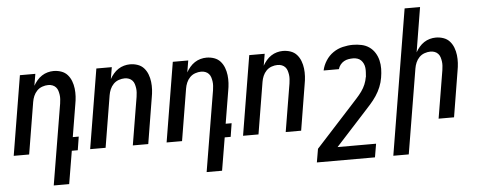

<svg xmlns="http://www.w3.org/2000/svg" viewBox="-57 -886 3115 1251"><g transform="rotate(-5 1500.0 -260.0)"><path d="M247 215 335 -313Q337 -327 338 -341.5Q339 -356 337 -370Q335 -384 331 -397Q327 -410 318 -420Q309 -430 296 -435Q283 -440 268 -440Q249 -440 229 -433Q209 -426 194.5 -411Q180 -396 172 -377Q164 -358 161 -339L105 0H4L90 -520H191L178 -443Q188 -461 202 -477.5Q216 -494 233.5 -505.5Q251 -517 271 -522.5Q291 -528 310 -528Q337 -528 361 -519.5Q385 -511 401 -493Q417 -475 426 -451.5Q435 -428 438 -402.5Q441 -377 439.5 -351Q438 -325 433 -299L398 -88H437L423 0H384L348 215Z M504 0 590 -520H691L678 -443Q688 -461 702 -477.5Q716 -494 733.5 -505.5Q751 -517 771 -522.5Q791 -528 810 -528Q837 -528 861 -519.5Q885 -511 901 -493Q917 -475 926 -451.5Q935 -428 938 -402.5Q941 -377 939.5 -351Q938 -325 933 -299L884 0H783L835 -313Q837 -327 838 -341.5Q839 -356 837 -370Q835 -384 831 -397Q827 -410 818 -420Q809 -430 796 -435Q783 -440 768 -440Q749 -440 729 -433Q709 -426 694.5 -411Q680 -396 672 -377Q664 -358 661 -339L605 0Z M1247 215 1335 -313Q1337 -327 1338 -341.5Q1339 -356 1337 -370Q1335 -384 1331 -397Q1327 -410 1318 -420Q1309 -430 1296 -435Q1283 -440 1268 -440Q1249 -440 1229 -433Q1209 -426 1194.5 -411Q1180 -396 1172 -377Q1164 -358 1161 -339L1105 0H1004L1090 -520H1191L1178 -443Q1188 -461 1202 -477.5Q1216 -494 1233.5 -505.5Q1251 -517 1271 -522.5Q1291 -528 1310 -528Q1337 -528 1361 -519.5Q1385 -511 1401 -493Q1417 -475 1426 -451.5Q1435 -428 1438 -402.5Q1441 -377 1439.5 -351Q1438 -325 1433 -299L1398 -88H1437L1423 0H1384L1348 215Z M1504 0 1590 -520H1691L1678 -443Q1688 -461 1702 -477.5Q1716 -494 1733.5 -505.5Q1751 -517 1771 -522.5Q1791 -528 1810 -528Q1837 -528 1861 -519.5Q1885 -511 1901 -493Q1917 -475 1926 -451.5Q1935 -428 1938 -402.5Q1941 -377 1939.5 -351Q1938 -325 1933 -299L1884 0H1783L1835 -313Q1837 -327 1838 -341.5Q1839 -356 1837 -370Q1835 -384 1831 -397Q1827 -410 1818 -420Q1809 -430 1796 -435Q1783 -440 1768 -440Q1749 -440 1729 -433Q1709 -426 1694.5 -411Q1680 -396 1672 -377Q1664 -358 1661 -339L1605 0Z M1968 215 1983 127 2228 -141Q2245 -160 2262.5 -179Q2280 -198 2295.5 -219.5Q2311 -241 2320.5 -264Q2330 -287 2334 -311L2335 -313Q2336 -328 2337 -342.5Q2338 -357 2336.5 -371.5Q2335 -386 2329 -399Q2323 -412 2313.5 -421.5Q2304 -431 2290.5 -435.5Q2277 -440 2262 -440Q2247 -440 2231.5 -437.5Q2216 -435 2202 -427Q2188 -419 2178 -406Q2168 -393 2164 -378H2064Q2071 -411 2090.5 -441.5Q2110 -472 2139 -492Q2168 -512 2202 -520Q2236 -528 2268 -528Q2297 -528 2325 -522Q2353 -516 2375 -500.5Q2397 -485 2411.5 -462Q2426 -439 2432.5 -412Q2439 -385 2438.5 -356.5Q2438 -328 2433 -299Q2428 -268 2416 -238.5Q2404 -209 2386 -182Q2368 -155 2346 -130.5Q2324 -106 2302 -82L2111 127H2363L2348 215Z M2468 215 2625 -735H2726L2678 -443Q2688 -461 2702 -477.5Q2716 -494 2733.5 -505.5Q2751 -517 2771 -522.5Q2791 -528 2810 -528Q2837 -528 2861 -519.5Q2885 -511 2901 -493Q2917 -475 2926 -451.5Q2935 -428 2938 -402.5Q2941 -377 2939.5 -351Q2938 -325 2933 -299L2884 0H2783L2835 -313Q2837 -327 2838 -341.5Q2839 -356 2837 -370Q2835 -384 2831 -397Q2827 -410 2818 -420Q2809 -430 2796 -435Q2783 -440 2768 -440Q2749 -440 2729 -433Q2709 -426 2694.5 -411Q2680 -396 2672 -377Q2664 -358 2661 -339L2569 215Z"/></g></svg>

Font: Iosevka Semibold
Style: Italic
Weight: 600
Italic angle: -9°
Monospace: yes
Designer: Belleve Invis
Foundry: Belleve Invis
Version: Version 32.5.0; ttfautohint (v1.8.4)